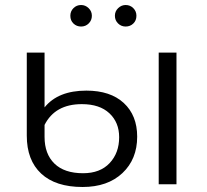

<svg xmlns="http://www.w3.org/2000/svg" viewBox="-20 -736 826 767"><path d="M261 -673Q261 -691 273.5 -703.5Q286 -716 304 -716Q321 -716 334 -703.5Q347 -691 347 -673Q347 -655 334.5 -642.5Q322 -630 304 -630Q286 -630 273.5 -642Q261 -654 261 -673ZM482 -716Q500 -716 512.5 -703.5Q525 -691 525 -673Q525 -654 512.5 -642Q500 -630 482 -630Q464 -630 451.5 -642.5Q439 -655 439 -673Q439 -691 452 -703.5Q465 -716 482 -716ZM310 11Q202 11 144.5 -42.5Q87 -96 87 -194V-526H158V-307Q212 -374 325 -374Q421 -374 474.5 -324.5Q528 -275 528 -190Q528 -100 469 -44.5Q410 11 310 11ZM614 0V-526H685V0ZM312 -44Q380 -44 418 -84.5Q456 -125 456 -188Q456 -247 417 -283.5Q378 -320 307 -320Q200 -320 158 -237V-189Q158 -121 197.5 -82.5Q237 -44 312 -44Z"/></svg>

Font: Montserrat Alternates
Style: Regular
Weight: 400
Designer: Julieta Ulanovsky
Foundry: Julieta Ulanovsky
Version: Version 7.200;PS 007.200;hotconv 1.0.88;makeotf.lib2.5.64775